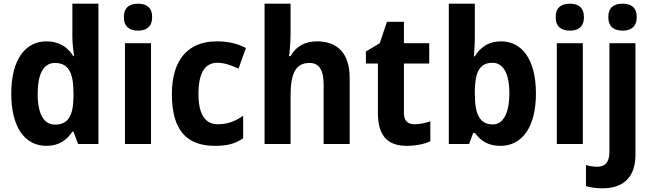

<svg xmlns="http://www.w3.org/2000/svg" viewBox="-20 -831 3534 1040"><path d="M231 -41C300 -41 341 -72 372 -118H378L403 -51H513V-811H372V-630C372 -593 378 -555 381 -527H377C347 -576 300 -607 232 -607C116 -607 41 -507 41 -324C41 -141 115 -41 231 -41ZM278 -156C218 -156 184 -212 184 -323C184 -432 217 -490 277 -490C352 -490 378 -435 378 -328V-306C377 -204 349 -156 278 -156Z M728 -811C682 -811 651 -791 651 -738C651 -686 682 -665 728 -665C773 -665 804 -686 804 -738C804 -791 773 -811 728 -811ZM798 -597H657V-51H798Z M1144 -41C1211 -41 1253 -52 1297 -82V-204C1254 -174 1214 -158 1159 -158C1092 -158 1055 -211 1055 -322C1055 -433 1088 -491 1158 -491C1194 -491 1229 -479 1272 -459L1312 -571C1274 -591 1226 -607 1154 -607C1000 -607 911 -509 911 -321C911 -128 989 -41 1144 -41Z M1554 -650V-811H1413V-51H1554V-311C1554 -429 1578 -490 1657 -490C1709 -490 1733 -451 1733 -372V-51H1874V-409C1874 -543 1807 -607 1697 -607C1635 -607 1584 -582 1554 -527H1546C1549 -551 1554 -604 1554 -650Z M2225 -158C2189 -158 2168 -177 2168 -217V-487H2305V-597H2168V-713H2076L2037 -597L1962 -552V-487H2027V-219C2027 -87 2087 -41 2184 -41C2233 -41 2280 -51 2311 -66V-174C2281 -164 2254 -158 2225 -158Z M2552 -629V-811H2411V-51H2521L2543 -111H2552C2584 -69 2622 -41 2691 -41C2808 -41 2883 -142 2883 -325C2883 -508 2808 -607 2694 -607C2626 -607 2582 -575 2552 -526H2547C2549 -554 2552 -596 2552 -629ZM2648 -491C2704 -491 2739 -436 2739 -327C2739 -215 2704 -157 2650 -157C2577 -157 2552 -214 2552 -323V-342C2554 -439 2577 -491 2648 -491Z M3067 -811C3021 -811 2990 -791 2990 -738C2990 -686 3021 -665 3067 -665C3112 -665 3143 -686 3143 -738C3143 -791 3112 -811 3067 -811ZM3137 -597H2996V-51H3137Z M3275 -738C3275 -686 3307 -665 3352 -665C3397 -665 3429 -686 3429 -738C3429 -791 3398 -811 3352 -811C3306 -811 3275 -791 3275 -738ZM3244 189C3368 189 3422 117 3422 8V-597H3281V-8C3281 52 3254 72 3216 72C3193 72 3176 69 3154 63V177C3178 185 3213 189 3244 189Z"/></svg>

Font: Noto Sans Tamil UI SemiCondensed
Style: Bold
Weight: 700
Width: 4
Designer: Jelle Bosma - Monotype Design Team
Foundry: Monotype Imaging Inc.
Version: Version 2.004